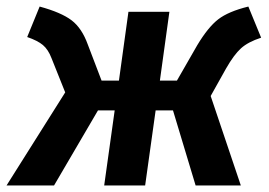

<svg xmlns="http://www.w3.org/2000/svg" viewBox="-34 -566 820 586"><path d="M763 -451Q723 -438 701.5 -418.5Q680 -399 656 -357L609 -273L701 0H563L494 -229H441L409 0H284L316 -229H265L131 0H-14L165 -284L123 -389Q113 -415 97 -428.5Q81 -442 49 -453L87 -546Q153 -528 184.5 -504Q216 -480 234 -430L276 -320H329L358 -530H483L454 -320H506L568 -428Q601 -483 632 -507Q663 -531 724 -546Z"/></svg>

Font: Fira Sans SemiBold
Style: Italic
Weight: 600
Italic angle: -8°
Designer: bBox Type GmbH & Carrois Corporate GbR & Edenspiekermann AG
Foundry: bBox Type GmbH & Carrois Corporate GbR & Edenspiekermann AG
Version: Version 4.301